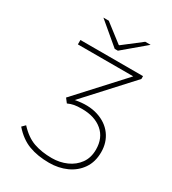

<svg xmlns="http://www.w3.org/2000/svg" viewBox="-201 -937 948 1057"><g transform="rotate(30 273.0 -409.0)"><path d="M280 12Q207 12 151 -9Q95 -30 48 -84L68 -104Q115 -53 165.5 -35.5Q216 -18 280 -18Q330 -18 373 -37Q416 -56 442 -92Q468 -128 468 -180Q468 -254 419.5 -295Q371 -336 290 -336Q259 -336 240.5 -332.5Q222 -329 202 -320L182 -346L444 -632H92V-660H490V-642L230 -358Q311 -374 372 -354.5Q433 -335 466.5 -289.5Q500 -244 500 -182Q500 -120 470 -76.5Q440 -33 390 -10.5Q340 12 280 12ZM280 -712 140 -830H174L288 -742H292L406 -830H440L300 -712Z"/></g></svg>

Font: SourceSans3VF
Style: Regular
Weight: 200
Designer: Paul D. Hunt
Foundry: Adobe
Version: Version 3.052;hotconv 1.1.0;makeotfexe 2.6.0